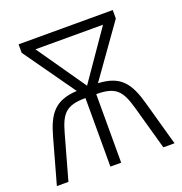

<svg xmlns="http://www.w3.org/2000/svg" viewBox="-129 -825 886 937"><g transform="rotate(-20 314.0 -357.0)"><path d="M558 -714H69V-670L258 -403C142 -397 103 -341 73 -233L8 0H68L132 -229C158 -323 185 -356 286 -356V0H342V-356C443 -356 470 -324 497 -229L561 0H619L554 -233C523 -344 483 -398 368 -403L558 -670ZM489 -663 314 -410 138 -663Z"/></g></svg>

Font: Noto Sans SemiCondensed Light
Style: Regular
Weight: 300
Width: 4
Designer: Monotype Design Team
Foundry: Monotype Imaging Inc.
Version: Version 2.013